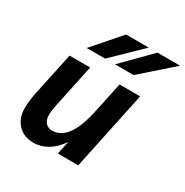

<svg xmlns="http://www.w3.org/2000/svg" viewBox="-176 -905 1027 1065"><g transform="rotate(30 337.0 -372.5)"><path d="M461 0H330L348 -85Q316 -36 273 -10Q230 16 184 16Q119 16 82 -24Q45 -64 45 -128Q45 -172 57 -230L115 -503H247L189 -230Q180 -185 180 -162Q180 -131 195.5 -112.5Q211 -94 239 -94Q349 -94 394 -309L435 -503H567ZM176 -587 328 -761H473L294 -587ZM357 -587 529 -761H674L476 -587Z"/></g></svg>

Font: Wix Madefor Text
Style: Bold Italic
Weight: 700
Italic angle: -12°
Designer: Dalton Maag Ltd
Foundry: Dalton Maag Ltd
Version: Version 3.100